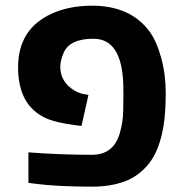

<svg xmlns="http://www.w3.org/2000/svg" viewBox="-20 -660 660 689"><path d="M310.1 -639.6Q448.2 -639.6 516.6 -546.9Q542 -512.2 558.3 -452.9Q574.7 -393.6 574.7 -326.2Q574.7 -258.8 567.4 -211.9Q553.7 -124 516.1 -75.2Q478.5 -27.3 426.8 -8.8Q376 9.8 311.5 9.8Q185.5 9.8 107.4 -0.5L82 -3.9V-113.3Q194.3 -104.5 310.1 -104.5Q388.7 -104.5 410.6 -184.6Q420.9 -221.7 421.9 -256.1Q422.9 -290.5 422.9 -315.4Q422.9 -340.8 422.4 -357.4Q417 -521 315.4 -521Q229.5 -521 208 -469.7Q196.3 -441.9 196.3 -419.7Q196.3 -397.5 205.8 -377.9Q215.3 -358.4 235.8 -342.8Q256.3 -327.1 278.8 -322.8L297.4 -319.3L272.5 -208L246.6 -211.4Q178.7 -220.2 144 -236.3Q44.9 -281.7 44.9 -418.7Q44.9 -555.7 165 -610.8Q228.5 -639.6 310.1 -639.6Z"/></svg>

Font: OpenSansHebrew-Bold
Style: Bold
Weight: 700
Foundry: Ascender Corporation, Yanek Iontef
Version: Version 2.001;PS 002.001;hotconv 1.0.70;makeotf.lib2.5.58329